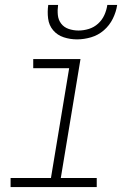

<svg xmlns="http://www.w3.org/2000/svg" viewBox="-20 -760 540 780"><path d="M373 0H23V-37H187L261 -483H115V-520H307L227 -37H373ZM293 -600Q265 -600 239 -608.5Q213 -617 196 -637Q179 -657 175.5 -684.5Q172 -712 176 -740H216Q213 -719 215 -699Q217 -679 228.5 -664Q240 -649 259 -642.5Q278 -636 299 -636Q320 -636 341 -642.5Q362 -649 378.5 -664Q395 -679 404 -699Q413 -719 416 -740H456Q452 -712 438.5 -684.5Q425 -657 402 -637Q379 -617 350 -608.5Q321 -600 293 -600Z"/></svg>

Font: Iosevka Extralight Oblique
Style: Regular
Weight: 200
Italic angle: -9°
Monospace: yes
Designer: Belleve Invis
Foundry: Belleve Invis
Version: Version 32.5.0; ttfautohint (v1.8.4)